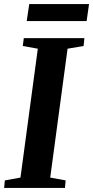

<svg xmlns="http://www.w3.org/2000/svg" viewBox="-30 -932 461 952"><path d="M-9.5 0 -6 -37.5 71.5 -51.5 157.5 -690.5 83 -704 88 -743H388.5L384.5 -704L305 -690.5L219 -51.5L295.5 -37.5L292 0ZM115 -912H411.5L399.5 -827.5H102.5Z"/></svg>

Font: Merriweather 60pt
Style: Bold Italic
Weight: 700
Italic angle: -7.8°
Version: Version 2.101